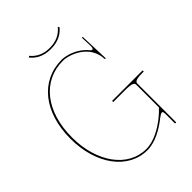

<svg xmlns="http://www.w3.org/2000/svg" viewBox="-260 -1045 1178 1178"><g transform="rotate(-45 329.0 -456.0)"><path d="M337.5 -865C287 -865 245 -881.5 213 -920.5L204.5 -914.5C224.5 -889.5 262 -855 337.5 -855C411 -855 449.5 -888 470.5 -914.5L462 -920.5C432 -883.5 390 -865 337.5 -865ZM523 -706.5V-690C523 -686.5 522 -672.5 513.5 -672.5C510 -672.5 506 -675 500.5 -681.5C454.5 -740 377.5 -762.5 337.5 -762.5C154.5 -762.5 32.5 -610 32.5 -381C32.5 -158.5 152 2.5 317.5 2.5C389 2.5 461 -41.5 512.5 -82.5C528 -94 537 -99 543 -99C551.5 -99 552.5 -88 552.5 -71.5V2.5C552.5 6 555.5 7.5 557.5 7.5C561 7.5 562.5 4 562.5 2.5V-329.5C562.5 -344 570.5 -355 632 -355H642.5V-365H377.5V-355H477.5C543.5 -355 552.5 -345 552.5 -329.5V-133.5C543 -122.5 522.5 -103.5 506 -90C456 -50 386.5 -7.5 317.5 -7.5C159.5 -7.5 45 -164.5 45 -381C45 -604 162 -752.5 337.5 -752.5C392.5 -752.5 522 -707 527.5 -580C527.5 -577.5 529 -576 531.5 -576C533.5 -576 535 -577.5 535 -580L528 -770H520.5Z"/></g></svg>

Font: ZnikomitSC
Style: Regular
Weight: 100
Designer: gluk
Foundry: gluk
Version: Version 0.55